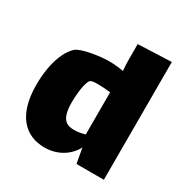

<svg xmlns="http://www.w3.org/2000/svg" viewBox="-145 -728 830 857"><g transform="rotate(30 270.0 -299.5)"><path d="M327 -600V-516C327 -497 329 -479 330 -463C308 -467 282 -470 256 -470C207 -470 117 -456 93 -435C64 -409 26 -341 26 -216C26 -60 98 8 197 8C264 8 318 -27 344 -77L358 0H499V-607ZM272 -126C237 -126 202 -136 202 -227C202 -276 210 -340 226 -351C238 -359 286 -357 328 -352V-135C312 -130 293 -126 272 -126Z"/></g></svg>

Font: FilmFarsi Display
Style: Regular
Weight: 400
Designer: Borna Izadpanah
Foundry: Borna Izadpanah
Version: Version 1.000;PS 001.000;hotconv 1.0.88;makeotf.lib2.5.64775